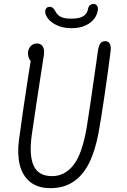

<svg xmlns="http://www.w3.org/2000/svg" viewBox="-20 -968 660 998"><path d="M78.5 -239Q95.5 -369.5 128 -579.5Q137 -633.5 145.5 -687.5L157 -644.5Q142 -644.5 133.8 -658.8Q125.5 -673 125.5 -691Q125.5 -705.5 131.8 -717.2Q138 -729 148.5 -735.5Q159 -742 172 -742Q184.5 -742 193.8 -735.5Q203 -729 207 -715.5Q211 -702 208 -681.5Q205.5 -661.5 191 -572Q181 -507.5 169.5 -431.5Q158 -355.5 145.5 -269Q130 -162 154.8 -107.2Q179.5 -52.5 250.5 -52.5Q316.5 -52.5 361.8 -109.8Q407 -167 430.5 -304.5Q445 -392 482 -653.5L488.5 -701Q492 -726 500.2 -740Q508.5 -754 526.5 -754Q538 -754 545 -747.8Q552 -741.5 554.5 -729.8Q557 -718 555 -702.5Q542.5 -603 523.5 -473Q504.5 -343 492 -276.5Q474.5 -183 442.8 -119.8Q411 -56.5 361.2 -23.2Q311.5 10 242 10Q176.5 10 136.5 -22.5Q96.5 -55 82.8 -111Q69 -167 78.5 -239ZM215 -904.5Q214 -917 220.5 -924.8Q227 -932.5 237 -932.5Q248.5 -932.5 255.2 -926.5Q262 -920.5 268 -909Q278.5 -888.5 297.2 -879.8Q316 -871 350 -871Q394 -871 414 -884.5Q434 -898 438 -923Q440 -934 447.5 -940.8Q455 -947.5 466.5 -947.5Q476.5 -947.5 483 -939.8Q489.5 -932 489 -920Q487 -894.5 470.8 -872Q454.5 -849.5 424.2 -835.5Q394 -821.5 352 -821.5Q310.5 -821.5 280 -834.8Q249.5 -848 233 -867.2Q216.5 -886.5 215 -904.5Z"/></svg>

Font: Monaspace Radon Var
Style: Regular
Weight: 400
Designer: Riley Cran and the Lettermatic Team
Version: Version 1.000 (Monaspace Radon Var)